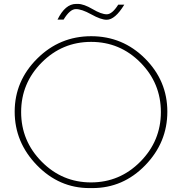

<svg xmlns="http://www.w3.org/2000/svg" viewBox="-20 -948 930 981"><path d="M452 13H437Q282 13 168.5 -104Q55 -221 55 -377.5Q55 -534 170 -648.5Q285 -763 446 -763Q607 -763 721 -649Q835 -535 835 -377.5Q835 -220 722 -103.5Q609 13 452 13ZM802 -375.5Q802 -523 697.5 -628.5Q593 -734 445.5 -734Q298 -734 193 -628.5Q88 -523 88 -375.5Q88 -228 193 -122Q298 -16 445 -16Q592 -16 697 -122Q802 -228 802 -375.5ZM525 -847Q496 -847 446.5 -874.5Q397 -902 367 -901.5Q337 -901 305 -848H274Q313 -928 369 -928H378Q408 -928 453 -901.5Q498 -875 525.5 -875Q553 -875 584 -924H615Q568 -847 525 -847Z"/></svg>

Font: Poiret One
Style: Regular
Weight: 400
Designer: Denis Masharov
Foundry: Denis Masharov
Version: Version 1.001